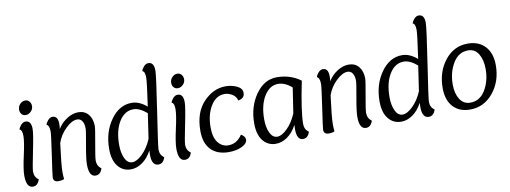

<svg xmlns="http://www.w3.org/2000/svg" viewBox="-61 -1076 3771 1421"><g transform="rotate(-10 1825.0 -366.0)"><path d="M132 -521Q113 -521 101 -534Q89 -547 89 -568Q89 -593 106 -610.5Q123 -628 145 -628Q163 -628 175.5 -614Q188 -600 188 -579Q188 -555 170 -538Q152 -521 132 -521ZM120 -474Q163 -474 163 -411Q163 -374 137 -248Q111 -122 111 -99Q111 -58 143 -36Q129 10 92 10Q42 10 42 -81Q42 -128 64.5 -228.5Q87 -329 87 -371Q87 -418 67 -423Q69 -437 85 -455.5Q101 -474 120 -474Z M346 -273Q325 -112 325 -60Q325 -30 328 -5Q310 3 286 3Q247 3 247 -31Q247 -45 269 -194.5Q291 -344 291 -368Q291 -414 270 -423Q272 -437 288 -455.5Q304 -474 323 -474Q364 -474 364 -412Q364 -394 361 -376Q391 -423 433.5 -448.5Q476 -474 515 -474Q565 -474 592.5 -440Q620 -406 620 -351Q620 -332 601 -227.5Q582 -123 582 -99Q582 -58 614 -36Q600 10 563 10Q513 10 513 -81Q513 -124 531.5 -225.5Q550 -327 550 -347Q550 -382 536.5 -402.5Q523 -423 499 -423Q460 -423 413 -377.5Q366 -332 346 -273Z M1031 -426Q1057 -605 1057 -639Q1057 -686 1037 -691Q1039 -705 1055 -723.5Q1071 -742 1090 -742Q1133 -742 1133 -679Q1133 -642 1093.5 -382Q1054 -122 1054 -99Q1054 -58 1086 -36Q1072 10 1035 10Q985 10 985 -71Q985 -94 986 -104Q957 -49 915 -19.5Q873 10 828 10Q769 10 732 -35.5Q695 -81 695 -166Q695 -292 759.5 -383Q824 -474 918 -474Q974 -474 1031 -426ZM995 -189 1023 -378Q968 -425 922 -425Q856 -425 814.5 -358Q773 -291 773 -183Q773 -123 792.5 -81.5Q812 -40 848 -40Q881 -40 924 -81.5Q967 -123 995 -189Z M1275 -521Q1256 -521 1244 -534Q1232 -547 1232 -568Q1232 -593 1249 -610.5Q1266 -628 1288 -628Q1306 -628 1318.5 -614Q1331 -600 1331 -579Q1331 -555 1313 -538Q1295 -521 1275 -521ZM1263 -474Q1306 -474 1306 -411Q1306 -374 1280 -248Q1254 -122 1254 -99Q1254 -58 1286 -36Q1272 10 1235 10Q1185 10 1185 -81Q1185 -128 1207.5 -228.5Q1230 -329 1230 -371Q1230 -418 1210 -423Q1212 -437 1228 -455.5Q1244 -474 1263 -474Z M1699 -354Q1690 -387 1662 -403Q1634 -419 1607 -419Q1541 -419 1501.5 -353Q1462 -287 1462 -195Q1462 -117 1492.5 -78.5Q1523 -40 1569 -40Q1634 -40 1674 -102Q1705 -83 1705 -60Q1705 -30 1663 -10Q1621 10 1566 10Q1478 10 1430.5 -39Q1383 -88 1383 -180Q1383 -319 1457 -396.5Q1531 -474 1624 -474Q1668 -474 1707.5 -456Q1747 -438 1747 -403Q1747 -362 1699 -354Z M2076 -104Q2047 -49 2005 -19.5Q1963 10 1918 10Q1859 10 1822 -35.5Q1785 -81 1785 -166Q1785 -292 1849.5 -383Q1914 -474 2008 -474Q2110 -474 2187 -417Q2141 -193 2141 -99Q2141 -58 2173 -36Q2159 10 2122 10Q2075 10 2075 -71Q2075 -93 2076 -104ZM2083 -189Q2096 -279 2112 -379Q2061 -424 2009 -424Q1946 -424 1904.5 -357Q1863 -290 1863 -183Q1863 -123 1882.5 -81.5Q1902 -40 1938 -40Q1971 -40 2013 -81.5Q2055 -123 2083 -189Z M2378 -273Q2357 -112 2357 -60Q2357 -30 2360 -5Q2342 3 2318 3Q2279 3 2279 -31Q2279 -45 2301 -194.5Q2323 -344 2323 -368Q2323 -414 2302 -423Q2304 -437 2320 -455.5Q2336 -474 2355 -474Q2396 -474 2396 -412Q2396 -394 2393 -376Q2423 -423 2465.5 -448.5Q2508 -474 2547 -474Q2597 -474 2624.5 -440Q2652 -406 2652 -351Q2652 -332 2633 -227.5Q2614 -123 2614 -99Q2614 -58 2646 -36Q2632 10 2595 10Q2545 10 2545 -81Q2545 -124 2563.5 -225.5Q2582 -327 2582 -347Q2582 -382 2568.5 -402.5Q2555 -423 2531 -423Q2492 -423 2445 -377.5Q2398 -332 2378 -273Z M3063 -426Q3089 -605 3089 -639Q3089 -686 3069 -691Q3071 -705 3087 -723.5Q3103 -742 3122 -742Q3165 -742 3165 -679Q3165 -642 3125.5 -382Q3086 -122 3086 -99Q3086 -58 3118 -36Q3104 10 3067 10Q3017 10 3017 -71Q3017 -94 3018 -104Q2989 -49 2947 -19.5Q2905 10 2860 10Q2801 10 2764 -35.5Q2727 -81 2727 -166Q2727 -292 2791.5 -383Q2856 -474 2950 -474Q3006 -474 3063 -426ZM3027 -189 3055 -378Q3000 -425 2954 -425Q2888 -425 2846.5 -358Q2805 -291 2805 -183Q2805 -123 2824.5 -81.5Q2844 -40 2880 -40Q2913 -40 2956 -81.5Q2999 -123 3027 -189Z M3378 10Q3296 10 3250 -41Q3204 -92 3204 -181Q3204 -304 3271.5 -389Q3339 -474 3443 -474Q3526 -474 3573.5 -422.5Q3621 -371 3621 -281Q3621 -159 3551.5 -74.5Q3482 10 3378 10ZM3437 -424Q3365 -424 3323.5 -354.5Q3282 -285 3282 -194Q3282 -127 3309.5 -83.5Q3337 -40 3388 -40Q3460 -40 3501 -108Q3542 -176 3542 -266Q3542 -335 3515 -379.5Q3488 -424 3437 -424Z"/></g></svg>

Font: Overlock
Style: Italic
Weight: 400
Designer: Dario Muhafara
Foundry: Dario Manuel Muhafara
Version: Version 1.002